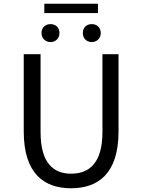

<svg xmlns="http://www.w3.org/2000/svg" viewBox="-20 -994 761 1027"><path d="M504 -974H217V-924H504ZM250 -769C278 -769 298 -789 298 -817C298 -847 278 -865 250 -865C223 -865 202 -847 202 -817C202 -789 223 -769 250 -769ZM471 -769C498 -769 519 -789 519 -817C519 -847 498 -865 471 -865C443 -865 423 -847 423 -817C423 -789 443 -769 471 -769ZM360 13C504 13 614 -64 614 -291V-704H528V-288C528 -119 455 -65 360 -65C268 -65 197 -119 197 -288V-704H107V-291C107 -64 217 13 360 13Z"/></svg>

Font: Spoqa Han Sans Neo
Style: Regular
Weight: 400
Designer: [Spoqa Han Sans Neo] Dong-huui Kim ___ Younghwa Kang ___ Yujin Lee ___ [Noto Sans] Ryoko NISHIZUKA ____ (kana & ideograp
Foundry: Spoqa (http://www.spoqa-han-sans.com)
Version: Version 1.100;hotconv 1.0.109;makeotfexe 2.5.65596